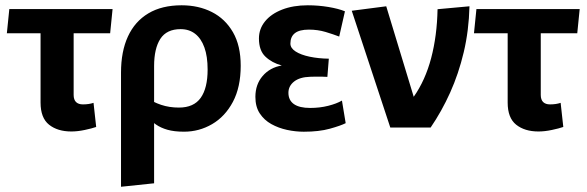

<svg xmlns="http://www.w3.org/2000/svg" viewBox="-20 -485 2232 730"><path d="M251.2 14.9Q198.9 14.9 166.5 -10.9Q134.2 -36.7 134.2 -95V-379.7L260 -397.2V-124.2Q260 -106 269.1 -97Q278.2 -88.1 295.3 -88.1Q318.2 -88.1 335.6 -94L345.7 -2.3Q329.6 3.3 302.3 9.1Q275 14.9 251.2 14.9ZM6.1 -358.6 15.4 -450.5H408L398.8 -358.6Z M440.1 225.1V-208.7Q440.1 -289.2 466.4 -346.3Q492.7 -403.5 544.1 -434.2Q595.5 -464.9 670.7 -464.9Q734.9 -464.9 785.6 -439.2Q836.3 -413.5 865.8 -362.4Q895.2 -311.4 895.2 -235.1Q895.2 -153.7 865.5 -97.7Q835.7 -41.7 786.4 -13Q737.2 15.7 679.7 15.7Q642.6 15.7 616.8 8.4Q591.1 1.1 572.6 -11.9Q554.2 -24.9 536.6 -41.2V-114.1Q562.1 -96.6 592.9 -86.3Q623.7 -76 660.3 -76Q716.8 -76 743.1 -113Q769.4 -150.1 769.4 -220.5Q769.4 -270.5 757.2 -304.4Q745 -338.4 722.2 -356.3Q699.3 -374.2 666.8 -374.2Q613.6 -374.2 589.7 -337.4Q565.9 -300.6 565.9 -233.6V211.9Z M1135.1 15.8Q1103.7 15.8 1071.4 8.9Q1039 1.9 1011.7 -13.2Q984.4 -28.4 967.7 -53.7Q951 -78.9 951 -116.6Q951 -163.9 978.6 -196.1Q1006.3 -228.3 1051.3 -236Q1013.9 -246.2 989.2 -269.6Q964.5 -292.9 964.5 -338.7Q964.5 -375 987.5 -403.5Q1010.5 -432.1 1052.6 -448.5Q1094.7 -464.9 1150.1 -464.9Q1190.2 -464.9 1228.6 -458.5Q1267 -452.1 1291.5 -442L1269.7 -346Q1247.6 -354.5 1217.9 -363.5Q1188.1 -372.4 1154.5 -372.4Q1118.3 -372.4 1101.2 -358.9Q1084.1 -345.4 1084.1 -319.4Q1084.1 -302 1104 -289.2Q1124 -276.4 1157.4 -269.4Q1190.9 -262.4 1230.2 -261.9L1224.7 -192.7Q1219.2 -193.1 1206.7 -193.4Q1194.1 -193.6 1181.1 -193.6Q1168 -193.6 1159.5 -193.1Q1119.8 -192 1098.2 -175Q1076.6 -157.9 1076.6 -132.3Q1076.6 -103.9 1097.5 -89.2Q1118.4 -74.6 1159.2 -74.6Q1195.8 -74.6 1227.9 -82.7Q1259.9 -90.8 1280.1 -102.6L1294.3 -16.7Q1275.3 -7.1 1234.1 4.4Q1192.9 15.8 1135.1 15.8Z M1464 0 1317.4 -444.1 1448.5 -461.1 1553 -117Q1596.9 -179.4 1619.3 -264.1Q1641.7 -348.9 1643.6 -450L1765 -461.1Q1762.7 -368.7 1743.2 -286.6Q1723.7 -204.5 1691.5 -133Q1659.3 -61.5 1617.2 0Z M2027.2 14.9Q1974.9 14.9 1942.5 -10.9Q1910.2 -36.7 1910.2 -95V-379.7L2036 -397.2V-124.2Q2036 -106 2045.1 -97Q2054.2 -88.1 2071.3 -88.1Q2094.2 -88.1 2111.6 -94L2121.7 -2.3Q2105.6 3.3 2078.3 9.1Q2051 14.9 2027.2 14.9ZM1782.1 -358.6 1791.4 -450.5H2184L2174.8 -358.6Z"/></svg>

Font: Ancizar Sans Thin
Style: Regular
Weight: 100
Designer: Cesar Puertas, Viviana Monsalve, Julian Moncada, Julian Prieto, Jose Castro, Mariel Hernandez, Felipe Aragon, Sara Alarc
Version: Version 8.100